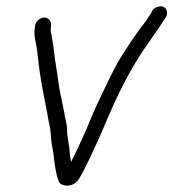

<svg xmlns="http://www.w3.org/2000/svg" viewBox="-20 -556 553 613"><path d="M195 37C212 36 225 28 234 12C238 5 243 -4 249 -15C278 -73 301 -125 320 -170C359 -263 400 -341 442 -402L460 -428C466 -437 471 -444 476 -451C481 -458 487 -466 493 -476C499 -486 505 -494 509 -500C513 -506 514 -512 513 -519C512 -526 508 -531 502 -534C496 -537 490 -536 483 -534C476 -532 470 -528 466 -522L461 -512L449 -494C445 -488 441 -482 436 -476C431 -470 425 -462 419 -453L400 -426C394 -417 384 -401 370 -380C356 -359 340 -327 320 -286C300 -245 282 -207 267 -170C252 -133 232 -89 207 -39L204 -56C203 -63 202 -70 202 -76C202 -82 200 -92 198 -105C196 -118 194 -131 194 -142C194 -153 192 -164 190 -172C188 -180 186 -189 185 -198L179 -227C177 -238 175 -247 173 -256C171 -265 169 -276 167 -290C165 -304 163 -320 160 -338C157 -356 155 -372 153 -388C151 -404 149 -419 146 -435C143 -451 141 -461 142 -466L143 -474C144 -481 142 -487 138 -492C134 -497 129 -500 122 -500C115 -500 108 -497 102 -492C96 -487 93 -481 92 -474L91 -466C89 -453 90 -438 94 -421C98 -404 100 -380 104 -347C108 -314 116 -268 128 -210L133 -182C135 -172 136 -163 138 -156C140 -149 141 -139 142 -129C143 -119 143 -107 146 -92C149 -77 150 -67 151 -62C155 -24 160 4 167 22C170 31 180 36 195 37Z"/></svg>

Font: AppleStorm
Style: Ita
Weight: 400
Foundry: Cannot Into Space Fonts
Version: Version 1.01